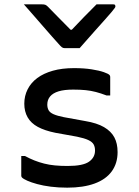

<svg xmlns="http://www.w3.org/2000/svg" viewBox="-20 -856 640 885"><path d="M292 -91Q362 -91 390 -110.5Q418 -130 418 -162Q418 -179 411.5 -190.5Q405 -202 387 -210.5Q369 -219 335 -226L235 -244Q186 -254 154.5 -271Q123 -288 107.5 -315Q92 -342 92 -378Q92 -414 107.5 -444.5Q123 -475 152 -496.5Q181 -518 223.5 -530Q266 -542 321 -542Q367 -542 402 -536.5Q437 -531 458.5 -523.5Q480 -516 485 -510Q486 -509 486.5 -507.5Q487 -506 487.5 -505Q488 -504 488 -501Q488 -480 488 -458.5Q488 -437 488 -416H471Q445 -426 422 -432Q399 -438 374.5 -440.5Q350 -443 317 -443Q276 -443 250 -435Q224 -427 211 -411.5Q198 -396 198 -374Q198 -359 204 -348Q210 -337 227 -329.5Q244 -322 274 -316L373 -298Q427 -289 459.5 -270Q492 -251 507 -223Q522 -195 522 -155Q522 -103 495 -66Q468 -29 416 -10Q364 9 290 9Q249 9 214 4.5Q179 0 151.5 -7.5Q124 -15 106 -23Q88 -31 81 -38Q80 -40 79 -41.5Q78 -43 78 -45Q78 -68 78 -91Q78 -114 78 -137H95Q117 -125 138.5 -116.5Q160 -108 183.5 -102Q207 -96 233.5 -93.5Q260 -91 292 -91ZM347 -634Q330 -634 313 -634Q296 -634 279 -634Q271 -634 265.5 -638Q260 -642 248 -656Q240 -665 221.5 -685.5Q203 -706 180 -733Q157 -760 133 -787Q109 -814 90 -836Q111 -836 131 -836Q151 -836 172 -836Q183 -836 188.5 -834Q194 -832 201 -825Q213 -813 245 -780Q277 -747 326 -698L279 -719H335L289 -696Q336 -746 368 -778.5Q400 -811 425 -836H502Q506 -836 508 -835Q510 -834 511 -831.5Q512 -829 512 -827Q512 -823 508.5 -818.5Q505 -814 493 -799Q481 -785 461 -762.5Q441 -740 418.5 -715Q396 -690 377 -668Q358 -646 347 -634Z"/></svg>

Font: Recursive Monospace Medium
Style: Regular
Weight: 500
Version: Version 1.047